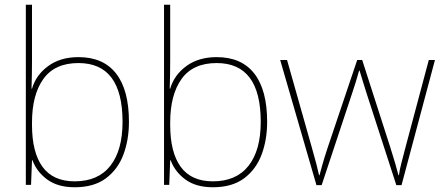

<svg xmlns="http://www.w3.org/2000/svg" viewBox="-20 -780 1871 810"><path d="M115 -525Q115 -501 114.5 -466Q114 -431 113 -406H115Q132 -464 183.5 -501.5Q235 -539 311 -539Q416 -539 470 -469.5Q524 -400 524 -266Q524 -190 500.5 -127.5Q477 -65 426.5 -27.5Q376 10 295 10Q224 10 179.5 -22.5Q135 -55 117 -104H115L111 0H89V-760H115ZM311 -514Q211 -514 163 -447Q115 -380 115 -263V-253Q115 -137 159.5 -76Q204 -15 295 -15Q394 -15 445.5 -80.5Q497 -146 497 -266Q497 -514 311 -514Z M698 -525Q698 -501 697.5 -466Q697 -431 696 -406H698Q715 -464 766.5 -501.5Q818 -539 894 -539Q999 -539 1053 -469.5Q1107 -400 1107 -266Q1107 -190 1083.5 -127.5Q1060 -65 1009.5 -27.5Q959 10 878 10Q807 10 762.5 -22.5Q718 -55 700 -104H698L694 0H672V-760H698ZM894 -514Q794 -514 746 -447Q698 -380 698 -263V-253Q698 -137 742.5 -76Q787 -15 878 -15Q977 -15 1028.5 -80.5Q1080 -146 1080 -266Q1080 -514 894 -514Z M1526 -388Q1518 -414 1511.5 -434.5Q1505 -455 1497 -482H1495Q1481 -432 1466 -388L1337 1H1315L1162 -527H1191L1296 -156Q1309 -110 1315 -87Q1321 -64 1326 -41H1328Q1334 -64 1340.5 -87Q1347 -110 1362 -156L1487 -527H1508L1627 -157Q1650 -84 1661 -41H1663Q1666 -64 1672.5 -88.5Q1679 -113 1690 -156L1789 -527H1815L1674 1H1652Z"/></svg>

Font: Noto Sans Syriac Western Thin
Style: Regular
Weight: 100
Designer: Patrick Giasson and the Monotype Design Team
Foundry: Monotype Imaging Inc.
Version: Version 3.000; ttfautohint (v1.8.4.7-5d5b)